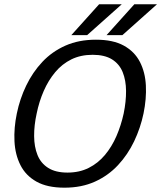

<svg xmlns="http://www.w3.org/2000/svg" viewBox="-20 -860 748 890"><path d="M278.7 10Q199.2 10 149.2 -18Q99.3 -46 74.8 -94.5Q50.2 -143 47.1 -205Q44 -267 58 -334Q72 -402 101.6 -463.5Q131.2 -525 176.2 -573Q221.3 -621 283.2 -648.5Q345.2 -676 424.7 -676Q504.2 -676 554 -648.5Q603.8 -621 628.5 -573Q653.2 -525 656.2 -463.5Q659.3 -402 645.3 -334Q631.3 -267 601.8 -205Q572.2 -143 527 -94.5Q481.8 -46 420 -18Q358.2 10 278.7 10ZM292.8 -60Q348.3 -60 391.4 -81.8Q434.5 -103.5 466.4 -141.6Q498.3 -179.7 519.8 -229.2Q541.2 -278.7 553.3 -334Q564.7 -389.5 564.3 -438.5Q564 -487.5 548.7 -525.5Q533.3 -563.5 499.2 -584.8Q465 -606 409.5 -606Q354 -606 310.9 -584.8Q267.8 -563.5 236 -525.5Q204.2 -487.5 182.8 -438.5Q161.3 -389.5 150 -334Q137.8 -278.7 138.2 -229.2Q138.5 -179.7 153.8 -141.6Q169 -103.5 203.2 -81.8Q237.3 -60 292.8 -60ZM544.5 -840.3 383.8 -697H310.5L439.5 -840.3ZM707.8 -840.3 547.2 -697H473.8L602.8 -840.3Z"/></svg>

Font: Epunda Slab Light
Style: Italic
Weight: 300
Italic angle: -12°
Designer: Simon Atzbach
Foundry: typofactur
Version: Version 1.102